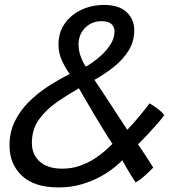

<svg xmlns="http://www.w3.org/2000/svg" viewBox="-20 -726 738 798"><path d="M223 53Q123 53 71.2 4.5Q19.5 -44 19.5 -121.5Q19.5 -176 41 -220.5Q62.5 -265 98.5 -301.2Q134.5 -337.5 179.2 -366.5Q224 -395.5 270 -418.5Q255 -437.5 239 -470.8Q223 -504 223 -540.5Q223 -590.5 248.8 -627.5Q274.5 -664.5 317.8 -685Q361 -705.5 413.5 -705.5Q474 -705.5 506 -675.8Q538 -646 538 -600.5Q538 -553.5 514.5 -515.8Q491 -478 453.2 -448Q415.5 -418 372.5 -394Q384 -377 401.5 -350.5Q419 -324 438.8 -293.8Q458.5 -263.5 477 -235.2Q495.5 -207 509 -186.5Q518 -195.5 532 -211.2Q546 -227 560.5 -244.5Q575 -262 586.2 -276.2Q597.5 -290.5 601 -296.5Q613.5 -290 633.2 -275.5Q653 -261 662.5 -248Q657.5 -239 638.8 -217.2Q620 -195.5 596.5 -170.2Q573 -145 553.5 -126Q568.5 -105 586.2 -77.5Q604 -50 617 -29.5Q604 -15.5 581.5 4.5Q559 24.5 543.5 32Q535.5 20.5 524.8 2.8Q514 -15 503.8 -32.2Q493.5 -49.5 488 -60Q477 -47.5 453.5 -28.8Q430 -10 396 8.8Q362 27.5 318.2 40.2Q274.5 53 223 53ZM337 -449Q365.5 -465.5 392.8 -488.8Q420 -512 438 -539.2Q456 -566.5 456 -595.5Q456 -614 443.2 -626Q430.5 -638 402 -638Q361.5 -638 334 -610.5Q306.5 -583 306.5 -541Q306.5 -515.5 315.5 -491Q324.5 -466.5 337 -449ZM238.5 -25Q278.5 -25 312.8 -37.2Q347 -49.5 373.8 -67Q400.5 -84.5 419.2 -101.5Q438 -118.5 447.5 -128Q432.5 -150 413.5 -180.8Q394.5 -211.5 374.5 -245.2Q354.5 -279 337 -309Q319.5 -339 308 -359Q262 -333 217 -302Q172 -271 142.2 -229.8Q112.5 -188.5 112.5 -132Q112.5 -83 145.8 -54Q179 -25 238.5 -25Z"/></svg>

Font: Grandstander
Style: Italic
Weight: 400
Italic angle: -15°
Designer: Tyler Finck
Foundry: Etcetera Type Co
Version: Version 1.200; ttfautohint (v1.8.3)